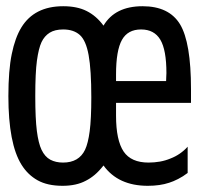

<svg xmlns="http://www.w3.org/2000/svg" viewBox="-20 -580 642 614"><path d="M180.2 14.2Q131.8 14.2 100.3 -3.4Q68.8 -21 48.8 -53.2Q6.8 -120.6 6.8 -272.5Q6.8 -355 17.6 -407.2Q28.3 -459.5 48.3 -492.2Q89.8 -560.1 182.1 -560.1Q226.6 -560.1 256.8 -544.9Q288.1 -529.3 311 -498Q347.7 -560.1 436 -560.1Q520.5 -560.1 555.7 -502.4Q590.8 -444.3 590.8 -294.9V-251H351.1V-210Q351.1 -131.3 375.5 -95.2Q399.4 -60.1 455.1 -60.1Q473.1 -60.1 491.2 -63.2Q509.3 -66.4 525.4 -73.2Q557.1 -85.4 580.1 -110.8V-26.9Q565.4 -15.6 549.6 -7.6Q533.7 0.5 521 4.4Q491.7 14.2 452.6 14.2Q357.9 14.2 311 -50.8Q296.4 -32.2 282.7 -20.8Q269 -9.3 254.4 -2Q224.1 14.2 180.2 14.2ZM181.6 -60.1Q232.4 -60.1 252 -101.1Q261.7 -121.6 266.8 -160.4Q272 -199.2 272 -268.6Q272 -356.9 263.4 -403.8Q254.9 -450.7 235.1 -468.3Q215.3 -485.8 182.1 -485.8Q155.3 -485.8 138.7 -475.3Q122.1 -464.8 112.8 -445.3Q103.5 -425.3 98.1 -386.2Q92.8 -347.2 92.8 -272.5Q92.8 -200.2 97.9 -160.9Q103 -121.6 112.8 -101.1Q123.5 -78.6 140.9 -69.3Q158.2 -60.1 181.6 -60.1ZM511.2 -320.8Q511.2 -324.7 511.7 -335.2Q512.2 -345.7 512.2 -346.2Q512.2 -420.4 492.7 -453.1Q473.1 -485.8 431.2 -485.8Q388.7 -485.8 370.1 -452.6Q351.1 -418.9 351.1 -341.8V-320.8Z"/></svg>

Font: Vazir Code Hack
Style: Code-Hack
Weight: 400
Foundry: DejaVu fonts team - Redesigned by Saber Rastikerdar
Version: Version 1.1.2